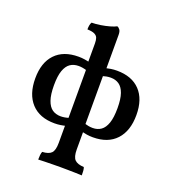

<svg xmlns="http://www.w3.org/2000/svg" viewBox="-167 -842 1088 1213"><g transform="rotate(20 376.5 -236.0)"><path d="M230 245Q230 229 231.5 215Q233 201 237 191Q280 189 298 170.5Q316 152 316 102V-27L320 -56V-411L316 -431V-567Q316 -589 311 -603Q306 -617 290 -625Q274 -633 241 -634Q241 -648 243 -660.5Q245 -673 251 -683Q278 -683 310 -688Q342 -693 370 -701Q398 -709 412 -717Q423 -713 430.5 -702Q438 -691 438 -669V-431L434 -408V-57L437 -27V102Q437 152 455.5 170.5Q474 189 517 191Q521 201 522 215Q523 229 523 245Q506 244 480 243.5Q454 243 426.5 242.5Q399 242 377 242Q355 242 327 242.5Q299 243 273 243.5Q247 244 230 245ZM248 -5Q147 -5 92 -64.5Q37 -124 37 -231Q37 -337 92 -395Q147 -453 248 -453Q269 -453 288.5 -450Q308 -447 327 -442V-388Q311 -393 297 -395.5Q283 -398 269 -398Q236 -398 212.5 -382Q189 -366 176 -329.5Q163 -293 163 -231Q163 -168 176 -130.5Q189 -93 212.5 -76.5Q236 -60 269 -60Q283 -60 297 -62.5Q311 -65 327 -70V-16Q308 -11 288.5 -8Q269 -5 248 -5ZM506 -5Q485 -5 465.5 -8Q446 -11 426 -16V-70Q443 -65 456.5 -62.5Q470 -60 485 -60Q517 -60 540.5 -76.5Q564 -93 577 -130.5Q590 -168 590 -231Q590 -293 577 -329.5Q564 -366 540.5 -382Q517 -398 485 -398Q470 -398 456.5 -395.5Q443 -393 426 -388V-442Q446 -447 465.5 -450Q485 -453 506 -453Q607 -453 662 -395Q717 -337 717 -231Q717 -124 662 -64.5Q607 -5 506 -5Z"/></g></svg>

Font: Vollkorn SemiBold
Style: Regular
Weight: 600
Designer: Friedrich Althausen
Foundry: Friedrich Althausen
Version: Version 5.000